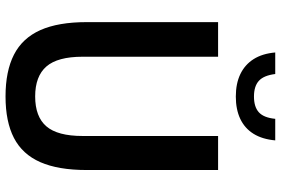

<svg xmlns="http://www.w3.org/2000/svg" viewBox="-177 -805 991 677"><g transform="rotate(90 318.5 -466.5)"><path d="M320 9.5Q231 9.5 172.8 -20.2Q114.5 -50 86.2 -113.2Q58 -176.5 58 -276.5V-740H180V-262.5Q180 -174 214.5 -134.5Q249 -95 320 -95Q391.5 -95 425.5 -134.5Q459.5 -174 459.5 -262.5V-740H579.5V-276.5Q579.5 -176.5 551.8 -113.2Q524 -50 466.5 -20.2Q409 9.5 320 9.5ZM320.5 -802.5Q274.5 -802.5 241.2 -818.5Q208 -834.5 188.5 -865.2Q169 -896 165 -941.5H241Q246 -901 265 -883.8Q284 -866.5 320.5 -866.5Q357 -866.5 376 -883.8Q395 -901 399 -941.5H475Q471 -896 451.8 -865Q432.5 -834 399.2 -818.2Q366 -802.5 320.5 -802.5Z"/></g></svg>

Font: Encode Sans SC Condensed SemiBold
Style: Regular
Weight: 600
Width: 3
Designer: Multiple Designers
Foundry: Impallari Type
Version: Version 3.002